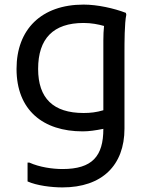

<svg xmlns="http://www.w3.org/2000/svg" viewBox="-20 -576 658 836"><path d="M528 -520C476 -540 404 -556 344 -556C160 -556 52 -448 52 -276C52 -96 168 -4 340 -4C367 -4 395 -8 430 -15C430 104 382 160 252 160C209 160 152 152 108 132H100V214C140 232 204 240 252 240C424 240 522 144 522 -16V-348C522 -388 522 -476 530 -512ZM146 -276C146 -408 212 -476 344 -476C378 -476 408 -470 433 -463C431 -444 430 -423 430 -400V-96C400 -87 374 -84 344 -84C212 -84 146 -148 146 -276Z"/></svg>

Font: Kufam Arabic Latin Roman Normal
Style: Regular
Weight: 400
Designer: Wael Morcos & Artur Schmal
Version: Version 1.200;PS 001.200;hotconv 1.0.88;makeotf.lib2.5.64775